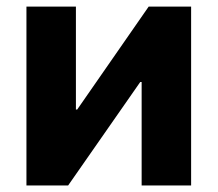

<svg xmlns="http://www.w3.org/2000/svg" viewBox="-20 -566 664 586"><path d="M563.3 0H412.3V-315.8H408.1L188 0H60.7V-545.9H211.7V-231.8H215.7L433.8 -545.9H563.3Z"/></svg>

Font: GitLab Sans
Style: Regular
Weight: 400
Designer: Rasmus Andersson
Foundry: Modifications by GitLab B.V., manufactured by rsms
Version: Version 4.000;git-c8fb6b7